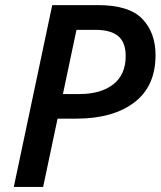

<svg xmlns="http://www.w3.org/2000/svg" viewBox="-20 -734 631 754"><path d="M34.2 0 185.1 -713.9H364.7Q486.8 -713.9 538.8 -659.9Q590.8 -606 590.8 -517.6Q590.8 -394.5 506.8 -331.3Q422.9 -268.1 280.3 -268.1H206.1L149.4 0ZM227.1 -364.7H292.5Q375.5 -364.7 424.6 -402.6Q473.6 -440.4 473.6 -514.2Q473.6 -567.4 444.3 -592Q415 -616.7 356 -616.7H280.3Z"/></svg>

Font: Open Sans SemiBold
Style: Italic
Weight: 600
Italic angle: -12°
Designer: Monotype Design Team
Foundry: Monotype Imaging Inc.
Version: Version 3.003; ttfautohint (v1.8.4)